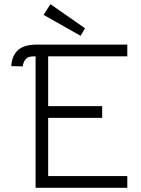

<svg xmlns="http://www.w3.org/2000/svg" viewBox="-20 -897 674 917"><path d="M104 -616Q98 -610 93.5 -599.5Q89 -589 89 -580L34 -581Q36 -628 64 -656Q79 -670 99.5 -676.5Q120 -683 151 -684H588V-628H210V-390H468V-334H210V-56H588V0H150V-628Q130 -628 120.5 -625.5Q111 -623 104 -616ZM188 -826 221 -877 386 -762 365 -726Z"/></svg>

Font: Bellota
Style: Regular
Weight: 400
Designer: Kemie Guaida
Foundry: Kemie Guaida
Version: Version 4.001